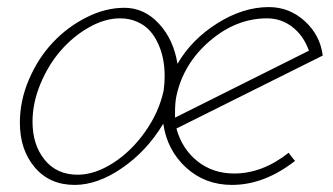

<svg xmlns="http://www.w3.org/2000/svg" viewBox="-20 -522 941 542"><path d="M641.1 -32.2Q581.1 -32.2 537.6 -66.7Q494.1 -101.1 478 -159.2L891.1 -365.2Q883.8 -422.9 840.3 -462.4Q796.9 -502 738.8 -502Q666 -502 593.3 -456.1Q520.5 -410.2 481 -341.8Q470.2 -410.2 428.7 -455.1Q387.2 -500 331.1 -500Q277.8 -500 224.4 -473.1Q170.9 -446.3 129.4 -402.3Q87.9 -358.4 62 -298.3Q36.1 -238.3 36.1 -175.8Q36.1 -99.1 78.1 -49.6Q120.1 0 190.9 0Q255.4 0 325 -47.9Q394.5 -95.7 440.9 -172.9Q451.7 -98.1 505.1 -49.1Q558.6 0 634.8 0Q726.1 0 813 -67.9Q809.1 -71.8 803 -79.8Q796.9 -87.9 794.9 -90.8Q720.7 -32.2 641.1 -32.2ZM441.9 -266.1Q428.7 -205.1 389.6 -149.9Q350.6 -94.7 299.1 -61.8Q247.6 -28.8 199.2 -28.8Q140.1 -28.8 106 -71Q71.8 -113.3 71.8 -178.2Q71.8 -231.4 94.2 -285.4Q116.7 -339.4 151.9 -379.6Q187 -419.9 231.7 -445.1Q276.4 -470.2 318.8 -470.2Q345.7 -470.2 367.4 -460.4Q389.2 -450.7 403.3 -434.8Q417.5 -418.9 427 -397.5Q436.5 -376 440.7 -353.5Q444.8 -331.1 444.8 -307.1Q444.8 -286.1 441.9 -266.1ZM478 -251Q497.6 -342.3 572 -406.2Q646.5 -470.2 733.9 -470.2Q773.9 -470.2 805.4 -445.8Q836.9 -421.4 852.1 -378.9L474.1 -189.9V-206.1Q474.1 -231.9 478 -251Z"/></svg>

Font: Comic Neue Angular Light Italic
Style: Regular
Weight: 300
Italic angle: -12°
Designer: Craig Rozynski
Foundry: Craig Rozynski
Version: Version 2.003